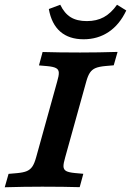

<svg xmlns="http://www.w3.org/2000/svg" viewBox="-39 -790 553 810"><path d="M-19 0 -2.9 -56.5 32.8 -59.6Q59.6 -62 74.2 -68.2Q88.7 -74.4 97.6 -87.6Q106.4 -100.7 113.3 -125.8L202 -445.2Q209.7 -470.7 209.1 -483.6Q208.6 -496.5 197.7 -502.5Q186.7 -508.6 160.8 -511L125.4 -514.1L140.7 -570.6Q207.7 -568.5 297 -568.5H298.4H300.3Q375.6 -568.5 457 -571L440.8 -514.5L405.2 -511.4Q378.4 -508.9 363.8 -502.7Q349.2 -496.5 340.4 -483.4Q331.5 -470.3 324.7 -445.2L235.9 -125.8Q228.3 -100.3 228.8 -87.4Q229.4 -74.4 240.3 -68.4Q251.2 -62.4 277.2 -60L312.5 -56.8L297.2 -0.4Q230.7 -2.4 141 -2.4H139.5H137.7Q62.4 -2.4 -19 0ZM167 -751.9 215.2 -770Q232.4 -734.1 259 -717.5Q285.6 -701 327.4 -701Q368.7 -701 399.1 -717.7Q429.6 -734.4 454.7 -770L493.7 -745.8Q465.6 -686.1 419.5 -655.2Q373.3 -624.3 313.9 -624.3Q252.5 -624.3 215.3 -656.6Q178.2 -688.9 167 -751.9Z"/></svg>

Font: Playfair Micro SmCond SmLight
Style: Italic
Weight: 360
Width: 4
Italic angle: -15.6°
Designer: Claus Eggers Sørensen
Foundry: Claus Eggers Sørensen
Version: Version 2.203;Glyphs 3.3 (3326)